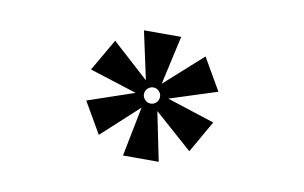

<svg xmlns="http://www.w3.org/2000/svg" viewBox="-43 -545 672 424"><g transform="rotate(10 293.0 -333.0)"><path d="M252.4 -192.4 274.4 -303.7 191.9 -228 151.4 -297.9 255.9 -333.5 149.9 -367.2 191.4 -439 273.4 -364.7 250 -472.7H333.5L309.1 -363.3L394 -439.5L435.5 -367.7L329.1 -333.5L436 -298.8L395 -227.1L310.1 -302.2L332.5 -192.4ZM292.5 -315.9Q299.8 -315.9 305.2 -321.3Q310.5 -326.7 310.5 -334Q310.5 -341.3 305.2 -346.7Q299.8 -352.1 292.5 -352.1Q285.2 -352.1 279.8 -346.7Q274.4 -341.3 274.4 -334Q274.4 -326.7 279.8 -321.3Q285.2 -315.9 292.5 -315.9Z"/></g></svg>

Font: Cascadia Code
Style: Regular
Weight: 400
Monospace: yes
Designer: Aaron Bell
Foundry: Saja Typeworks
Version: Version 2106.017